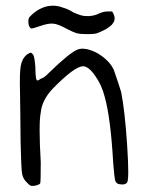

<svg xmlns="http://www.w3.org/2000/svg" viewBox="-20 -635 505 660"><path d="M247.1 -464.8Q266.6 -471.7 293 -461.9Q319.3 -453.1 343.3 -431.6Q367.2 -410.2 374 -386.7Q386.7 -350.6 396.5 -318.4Q409.2 -254.9 417 -136.7Q424.8 -18.6 417 -7.8Q410.2 2 389.6 -2Q378.9 -3.9 376 -14.6Q373 -25.4 369.1 -75.2Q360.4 -229.5 339.8 -302.7Q330.1 -341.8 307.1 -374.5Q284.2 -407.2 265.6 -407.2Q236.3 -407.2 160.2 -329.1Q124 -290 120.1 -248Q112.3 -210.9 120.1 -77.1Q120.1 -7.8 118.2 -4.9Q116.2 -1 106 2Q95.7 4.9 87.9 3.9Q83 3.9 72.3 -7.8Q59.6 -19.5 56.2 -36.6Q52.7 -53.7 50.8 -146.5Q50.8 -181.6 49.8 -243.2Q48.8 -304.7 48.8 -318.4Q46.9 -382.8 51.3 -408.2Q55.7 -433.6 72.3 -447.3Q83 -454.1 85.4 -454.1Q87.9 -454.1 93.8 -447.3Q98.6 -441.4 101.6 -404.3Q101.6 -358.4 108.4 -358.4Q112.3 -358.4 120.1 -364.3Q131.8 -367.2 150.4 -386.7Q219.7 -454.1 247.1 -464.8ZM137.7 -612.3Q168 -620.1 197.3 -608.4Q210.9 -605.5 233.4 -591.8Q260.7 -580.1 271.5 -580.1Q298.8 -577.1 323.2 -589.8Q337.9 -595.7 350.6 -595.7H365.2L369.1 -589.8Q374 -580.1 374 -572.3Q374 -569.3 373.5 -567.4Q373 -565.4 372.6 -563Q372.1 -560.5 371.1 -559.6Q370.1 -558.6 368.2 -555.2Q366.2 -551.8 364.3 -549.8Q360.4 -545.9 350.6 -539.1Q340.8 -532.2 338.9 -532.2Q322.3 -523.4 312.5 -520.5Q302.7 -517.6 280.3 -517.6Q254.9 -517.6 243.2 -521Q231.4 -524.4 209 -536.1Q180.7 -551.8 164.1 -553.7Q147.5 -555.7 119.1 -545.9Q93.8 -537.1 88.4 -537.1Q83 -537.1 79.1 -547.9Q74.2 -569.3 83 -578.1Q107.4 -603.5 137.7 -612.3Z"/></svg>

Font: JasonHandwriting4
Style: Regular
Weight: 400
Version: Version 1.01.21